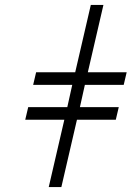

<svg xmlns="http://www.w3.org/2000/svg" viewBox="-20 -756 532 776"><path d="M448 -272 460 -323H303L323 -413H480L492 -464H335L398 -736H347L284 -464H126L114 -413H272L252 -323H94L82 -272H240L177 0H228L291 -272Z"/></svg>

Font: Perun SemiBold Italic
Style: Regular
Weight: 400
Italic angle: -12°
Foundry: Copyright (c) Stefan Peev, Context Ltd, 2016
Version: Version 1.026